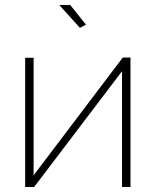

<svg xmlns="http://www.w3.org/2000/svg" viewBox="-20 -751 625 771"><path d="M218 -731H262L325 -652L301 -639ZM81 0V-519H115V-47L473 -520H504V0H470V-465L117 0Z"/></svg>

Font: Raleway-v4020 ExtraLight
Style: Regular
Weight: 275
Designer: Matt McInerney, Pablo Impallari, Rodrigo Fuenzalida
Foundry: Matt McInerney, Pablo Impallari, Rodrigo Fuenzalida
Version: Version 4.020;PS 004.020;hotconv 1.0.88;makeotf.lib2.5.64775